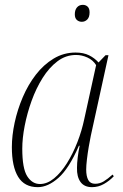

<svg xmlns="http://www.w3.org/2000/svg" viewBox="-20 -763 509 793"><path d="M136 10Q81 10 55 -32.5Q29 -75 29 -155Q29 -203 40.5 -256.5Q52 -310 74 -361.5Q96 -413 128 -454.5Q160 -496 201.5 -521Q243 -546 292 -546Q325 -546 348 -534.5Q371 -523 387 -505L416 -535H428L355 -202Q351 -183 346.5 -156.5Q342 -130 339 -104.5Q336 -79 336 -63Q336 -35 344.5 -19.5Q353 -4 373 -4Q392 -4 408.5 -14Q425 -24 445 -42L450 -35Q432 -16 409 -3Q386 10 360 10Q328 10 312.5 -11.5Q297 -33 298 -70Q298 -88 301 -113Q304 -138 309 -161H306Q265 -67 221.5 -28.5Q178 10 136 10ZM145 -3Q175 -3 203.5 -26.5Q232 -50 256.5 -89Q281 -128 299.5 -175.5Q318 -223 328 -271L377 -494Q364 -515 341 -525.5Q318 -536 294 -536Q252 -536 217.5 -510Q183 -484 156 -441Q129 -398 110.5 -346.5Q92 -295 82 -243.5Q72 -192 72 -149Q72 -67 92.5 -35Q113 -3 145 -3ZM318 -673Q306 -673 297.5 -680.5Q289 -688 289 -704Q289 -722 298 -732.5Q307 -743 322 -743Q334 -743 342 -735.5Q350 -728 350 -712Q350 -692 340.5 -682.5Q331 -673 318 -673Z"/></svg>

Font: Noto Serif Display SemiCondensed ExtraLight
Style: Italic
Weight: 200
Width: 4
Italic angle: -12°
Designer: Monotype Design Team
Foundry: Monotype Imaging Inc.
Version: Version 2.009